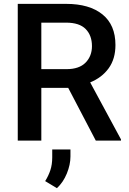

<svg xmlns="http://www.w3.org/2000/svg" viewBox="-20 -731 669 998"><path d="M478 0 334.5 -274.4H194.8V0H72.3V-710.9H323.7Q444.8 -710.9 512.5 -656.2Q580.1 -601.6 580.1 -497.1Q580.1 -424.8 544.9 -376.2Q509.8 -327.6 448.7 -302.7L608.9 -6.3V0ZM323.7 -613.3H194.8V-371.6H325.7Q391.6 -371.6 424.8 -405.5Q458 -439.5 458 -491.2Q458 -546.9 425.3 -580.1Q392.6 -613.3 323.7 -613.3ZM346.2 45.9V82.5Q346.2 125 327.4 170.9Q308.6 216.8 275.9 247.1L214.8 210.4Q231.9 183.1 241.7 153.8Q251.5 124.5 251.5 86.9V45.9Z"/></svg>

Font: Vazirmatn UI FD Medium
Style: Regular
Weight: 500
Designer: Saber Rastikerdar
Foundry: Saber Rastikerdar
Version: Version 33.003